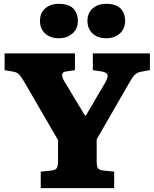

<svg xmlns="http://www.w3.org/2000/svg" viewBox="-20 -979 803 999"><path d="M192 0V-86L251 -92Q269 -95 275.5 -104.5Q282 -114 282 -143V-250L105 -555Q92 -577 81 -590Q70 -603 45 -607L4 -614V-701H370V-614L323 -607Q306 -605 303.5 -592.5Q301 -580 314 -557L422 -378H427L528 -550Q543 -577 539.5 -589.5Q536 -602 510 -607L463 -614V-701H760V-614L710 -605Q692 -601 680 -588.5Q668 -576 653 -549L483 -254V-139Q483 -114 489 -104.5Q495 -95 515 -92L574 -86V0ZM532 -780Q489 -780 462 -804.5Q435 -829 435 -871Q435 -911 462 -935Q489 -959 532 -959Q583 -959 607 -935Q631 -911 631 -870Q631 -829 603 -804.5Q575 -780 532 -780ZM286 -780Q242 -780 215 -804.5Q188 -829 188 -871Q188 -911 215 -935Q242 -959 286 -959Q337 -959 361 -935Q385 -911 385 -870Q385 -829 357 -804.5Q329 -780 286 -780Z"/></svg>

Font: Literata ExtraBold
Style: Regular
Weight: 800
Designer: Latin by Veronika Burian and Jose Scaglione. Greek by Irene Vlachou. Cyrillic by Vera Evstafieva.
Foundry: TypeTogether
Version: Version 3.103;gftools[0.9.29]